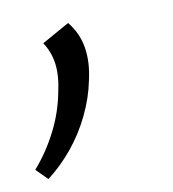

<svg xmlns="http://www.w3.org/2000/svg" viewBox="-49 -166 365 405"><g transform="rotate(-10 134.0 36.5)"><path d="M24 195 0 171Q28 139 48 100Q68 61 76 19Q84 -16 80.5 -42Q77 -68 63 -89L122 -122Q143 -96 148 -64Q153 -32 144 6Q137 41 120 76.5Q103 112 78.5 142Q54 172 24 195Z"/></g></svg>

Font: Ysabeau
Style: Italic
Weight: 400
Italic angle: -12°
Designer: Christian Thalmann (Catharsis Fonts)
Version: Version 2.000;gftools[0.9.27.dev2+g8671c4b]